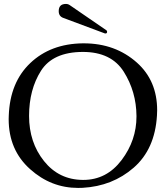

<svg xmlns="http://www.w3.org/2000/svg" viewBox="-20 -923 826 961"><path d="M504.4 -755.9 296.4 -833.5Q273.9 -841.8 273.9 -867.2Q273.9 -903.3 310.1 -903.3Q320.8 -903.3 329.6 -897L513.2 -771Q516.1 -767.6 516.1 -763.7Q516.1 -755.4 507.3 -755.4Q505.4 -755.4 504.4 -755.9ZM394.5 -706.1H399.4Q557.1 -706.1 665.5 -609.4Q766.6 -519 766.6 -371.1Q766.6 -357.9 765.6 -344.2Q755.4 -176.3 649.2 -83.7Q543 8.8 393.6 17.1Q382.3 17.6 371.1 17.6Q235.4 17.6 130.9 -76.2Q23.4 -171.9 23.4 -326.7Q23.4 -335.4 23.9 -344.2Q29.8 -510.7 131.6 -607.4Q233.4 -704.1 394.5 -706.1ZM394.5 -663.1Q244.6 -662.6 185.1 -568.6Q125.5 -474.6 125.5 -342.8Q125.5 -210.4 200.2 -116.9Q274.9 -23.4 394.5 -22.5H397Q513.7 -22.5 588.9 -122.1Q663.1 -220.7 663.1 -339.8V-342.8Q662.1 -464.4 599.6 -563.7Q537.1 -663.1 394.5 -663.1Z"/></svg>

Font: Caudex
Style: Regular
Weight: 400
Version: Version 1.04